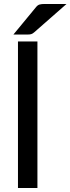

<svg xmlns="http://www.w3.org/2000/svg" viewBox="-20 -947 355 967"><path d="M168.5 0H70.5V-738H168.5ZM118 -773H47.5L160.5 -910Q169 -921 178.5 -924Q188 -927 205 -927H315L152 -784Q144 -777 136.8 -775Q129.5 -773 118 -773Z"/></svg>

Font: Verano Sans Medium
Style: Regular
Weight: 500
Designer: Lukasz Dziedzic with Adam Twardoch and Botio Nikoltchev
Foundry: tyPoland Lukasz Dziedzic
Version: Version 3.001;December 28, 2019;FontCreator 12.0.0.2547 64-b